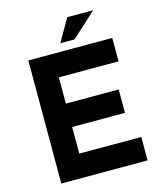

<svg xmlns="http://www.w3.org/2000/svg" viewBox="-132 -1014 930 1109"><g transform="rotate(-15 333.0 -459.5)"><path d="M95 -736H597V-596H240V-439H556V-299H240V-140H611V0H95ZM532 -919 384 -784H299L377 -919Z"/></g></svg>

Font: Reem Kufi
Style: Bold
Weight: 700
Designer: Khaled Hosny
Version: Version 1.001